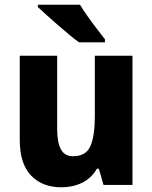

<svg xmlns="http://www.w3.org/2000/svg" viewBox="-20 -786 648 816"><path d="M543 -549V0H420L400 -69H392Q368 -28 328.5 -9Q289 10 241 10Q160 10 112 -40Q64 -90 64 -191V-549H223V-238Q223 -180 239 -151Q255 -122 290 -122Q346 -122 364.5 -165.5Q383 -209 383 -290V-549ZM320 -766Q333 -744 352.5 -716.5Q372 -689 392 -663Q412 -637 426 -619V-606H316Q299 -618 275 -638Q251 -658 225.5 -680Q200 -702 177.5 -722.5Q155 -743 141 -756V-766Z"/></svg>

Font: Noto Sans Armenian SemiCondensed ExtraBold
Style: Regular
Weight: 800
Width: 4
Designer: Monotype Design Team
Foundry: Monotype Imaging Inc.
Version: Version 2.008; ttfautohint (v1.8.4.7-5d5b)